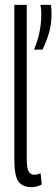

<svg xmlns="http://www.w3.org/2000/svg" viewBox="-20 -760 232 790"><path d="M90 -740V-109Q90 -67 98 -54Q106 -41 121 -41Q125 -41 131 -42Q137 -43 147 -47L152 -1Q131 10 110 10Q73 10 56 -13Q39 -36 39 -103V-740ZM120 -556Q150 -627 150 -702Q150 -724 146 -740H189Q191 -731 191.5 -722Q192 -713 192 -704Q192 -659 181.5 -624.5Q171 -590 155 -556Z"/></svg>

Font: Georama ExtraCondensed Light
Style: Regular
Weight: 300
Width: 2
Designer: Jean-Baptiste Levee
Foundry: Production Type
Version: Version 1.000